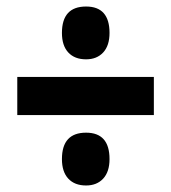

<svg xmlns="http://www.w3.org/2000/svg" viewBox="-20 -647 525 589"><path d="M244 -465Q209 -465 189.5 -486Q170 -507 170 -546Q170 -627 244 -627Q316 -627 316 -546Q316 -507 296.5 -486Q277 -465 244 -465ZM33 -294V-411H452V-294ZM244 -78Q209 -78 189.5 -99Q170 -120 170 -159Q170 -240 244 -240Q316 -240 316 -159Q316 -120 296.5 -99Q277 -78 244 -78Z"/></svg>

Font: Noto Sans Myanmar UI ExtraCondensed ExtraBold
Style: Regular
Weight: 800
Width: 2
Designer: Monotype Design Team
Foundry: Monotype Imaging Inc.
Version: Version 2.103; ttfautohint (v1.8.4.7-5d5b)